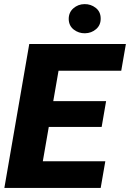

<svg xmlns="http://www.w3.org/2000/svg" viewBox="-20 -928 642 948"><path d="M500 -131.8 477.1 0H108.4L131.3 -131.8ZM292 -710.9 168.5 0H1.5L124.5 -710.9ZM503.9 -428.7 481.9 -301.3H160.6L183.1 -428.7ZM601.6 -710.9 578.6 -578.6H208.5L231.9 -710.9ZM319.3 -833Q318.8 -866.2 342 -886.7Q365.2 -907.2 397 -907.7Q428.2 -908.2 452.4 -889.4Q476.6 -870.6 477.1 -837.9Q478 -804.7 454.8 -784.4Q431.6 -764.2 399.4 -763.7Q368.7 -763.2 344.5 -781.7Q320.3 -800.3 319.3 -833Z"/></svg>

Font: Roboto Black
Style: Italic
Weight: 900
Italic angle: -12°
Designer: Christian Robertson
Foundry: Google
Version: Version 3.0; 2020